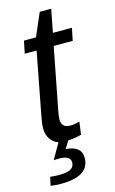

<svg xmlns="http://www.w3.org/2000/svg" viewBox="-130 -696 572 955"><g transform="rotate(-15 156.5 -219.0)"><path d="M127 47Q207 52 207 113Q207 208 59 208Q46 208 33.5 207Q21 206 7 204L17 160Q41 163 60 163Q105 163 123 152Q141 141 141 119Q141 84 83 84Q60 84 55 85L101 5Q75 -4 60 -26.5Q45 -49 45 -81Q45 -95 47 -110.5Q49 -126 53 -145L114 -464H53L66 -528H128L179 -646H238L215 -528H313L300 -464H202L141 -149Q135 -120 135 -103Q135 -60 179 -60Q201 -60 228 -67L219 -2Q199 3 182 5.5Q165 8 150 9Z"/></g></svg>

Font: Libra Sans Modern
Style: Italic
Weight: 400
Italic angle: -12°
Foundry: Stefan Peev, Context Ltd
Version: Version 1.000